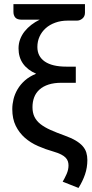

<svg xmlns="http://www.w3.org/2000/svg" viewBox="-20 -738 440 922"><path d="M388 -677Q388 -659.5 376 -649.2Q364 -639 349.5 -639H305Q272.5 -639 245.5 -629.2Q218.5 -619.5 199.5 -602.5Q180.5 -585.5 170 -562.5Q159.5 -539.5 159.5 -512.5Q159.5 -467 195.2 -442.5Q231 -418 298.5 -418H344V-340.5H275.5Q239.5 -340.5 213.2 -332Q187 -323.5 169.8 -308Q152.5 -292.5 144.2 -271Q136 -249.5 136 -223.5Q136 -196.5 145.5 -177Q155 -157.5 174.2 -142.2Q193.5 -127 222.5 -114Q251.5 -101 290.5 -87Q322.5 -75.5 343.5 -63Q364.5 -50.5 377 -36.2Q389.5 -22 394.5 -5.5Q399.5 11 399.5 30.5Q399.5 67 388.2 99.8Q377 132.5 357 164.5L281 134.5Q290.5 118.5 299.8 97.8Q309 77 309 56.5Q309 46 306 36.8Q303 27.5 295.2 19.2Q287.5 11 273.5 3.8Q259.5 -3.5 237 -10Q198 -21 162.2 -36.8Q126.5 -52.5 99.2 -76.5Q72 -100.5 55.5 -134Q39 -167.5 39 -214Q39 -237.5 45 -262Q51 -286.5 64.5 -309.5Q78 -332.5 99.8 -351.8Q121.5 -371 153.5 -384Q112 -402 90.5 -432.5Q69 -463 69 -505.5Q69 -529 76.8 -549.5Q84.5 -570 98.2 -587.2Q112 -604.5 130.5 -618.8Q149 -633 170.5 -643.5H84.5Q62.5 -643.5 53.5 -653.8Q44.5 -664 44.5 -681.5V-718H388Z"/></svg>

Font: Lato 2
Style: Regular
Weight: 500
Designer: Lukasz Dziedzic with Adam Twardoch and Botio Nikoltchev
Foundry: tyPoland Lukasz Dziedzic
Version: Version 2.015; 2015-08-06; http://www.latofonts.com/